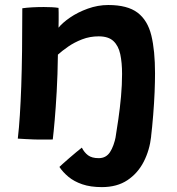

<svg xmlns="http://www.w3.org/2000/svg" viewBox="-20 -550 705 766"><path d="M386.5 196.5Q341 196.5 308.2 185.2Q275.5 174 253.2 155.5Q231 137 217 116Q220 113 230.8 103.2Q241.5 93.5 256 81Q270.5 68.5 284.5 56.8Q298.5 45 306.5 39Q316 58 331.2 69.5Q346.5 81 374 81Q403 81 418.8 57Q434.5 33 442.5 -8L583 -5.5Q577 49 553.5 95Q530 141 488.5 168.8Q447 196.5 386.5 196.5ZM190.5 6.5Q177 7 158 6.8Q139 6.5 119 6.5Q102.5 5.5 81.2 4.8Q60 4 51 3Q56 -39 59.2 -90.8Q62.5 -142.5 64.8 -206Q67 -269.5 68 -346.8Q69 -424 69 -517Q86 -519.5 109 -520.8Q132 -522 155 -522Q171.5 -522 186.8 -521.2Q202 -520.5 213.5 -518.5Q214 -514 214 -500Q214 -486 214 -469.2Q214 -452.5 213.5 -439.5Q228.5 -458.5 259.2 -479.8Q290 -501 330.2 -515.5Q370.5 -530 412 -530Q488.5 -530 528.8 -499.5Q569 -469 583.8 -408.5Q598.5 -348 598.5 -257.5Q598.5 -224.5 596.8 -181.8Q595 -139 591.2 -91.8Q587.5 -44.5 582 1.5Q573 2.5 553.8 3.2Q534.5 4 513 4Q491 4 470.8 3.2Q450.5 2.5 440.5 1.5Q446 -31.5 452.2 -74.8Q458.5 -118 462.8 -165Q467 -212 467 -255Q467 -300 459.8 -333.8Q452.5 -367.5 432.5 -386.2Q412.5 -405 373.5 -405Q338.5 -405 307.5 -393Q276.5 -381 252 -364Q227.5 -347 211 -332Q210 -251 206.2 -185Q202.5 -119 198.2 -70.5Q194 -22 190.5 6.5Z"/></svg>

Font: Grandstander Thin SemiBold
Style: Regular
Weight: 600
Version: Version 1.200